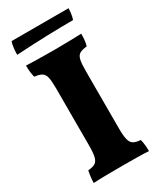

<svg xmlns="http://www.w3.org/2000/svg" viewBox="-207 -893 808 966"><g transform="rotate(-30 197.0 -409.5)"><path d="M111 -506Q111 -548 106 -569Q101 -590 86.5 -598.5Q72 -607 45 -610Q37 -640 37 -679Q54 -678 83.5 -677.5Q113 -677 145 -676.5Q177 -676 201 -676Q236 -676 282 -677Q328 -678 358 -679Q358 -660 356.5 -643.5Q355 -627 350 -610Q322 -607 308 -599Q294 -591 289 -569.5Q284 -548 284 -506V-172Q284 -129 289.5 -107Q295 -85 309 -76.5Q323 -68 350 -66Q354 -54 356 -34.5Q358 -15 358 3Q333 1 293.5 0.5Q254 0 208 0Q162 0 115.5 0.5Q69 1 37 3Q37 -14 39.5 -33.5Q42 -53 45 -66Q72 -68 86 -76.5Q100 -85 105.5 -107Q111 -129 111 -172ZM26 -748Q26 -769 28.5 -789Q31 -809 36 -822H367Q367 -814 365 -796Q363 -778 357 -759Q292 -759 207.5 -756.5Q123 -754 26 -748Z"/></g></svg>

Font: Vollkorn ExtraBold
Style: Regular
Weight: 800
Designer: Friedrich Althausen
Foundry: Friedrich Althausen
Version: Version 5.000; ttfautohint (v1.8.3)